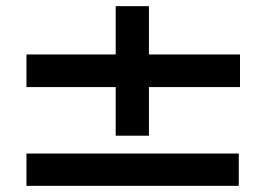

<svg xmlns="http://www.w3.org/2000/svg" viewBox="-20 -653 865 624"><path d="M760 -476V-370H464V-212H356V-370H66V-476H356V-633H464V-476ZM66 -154H756V-49H66Z"/></svg>

Font: BioRhyme Expanded
Style: Bold
Weight: 700
Width: 7
Designer: Aoife Mooney
Foundry: Aoife Mooney Type
Version: Version 1.000